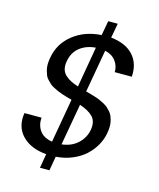

<svg xmlns="http://www.w3.org/2000/svg" viewBox="-127 -878 876 1055"><g transform="rotate(15 311.0 -350.5)"><path d="M202.1 86.9 215.8 5.9Q125.5 -1.5 77.4 -52Q29.3 -102.5 42 -181.2H139.2Q135.7 -138.7 157.7 -107.7Q179.7 -76.7 229 -68.8L272.9 -318.8Q253.9 -323.7 243.9 -326.7Q233.9 -329.6 216.3 -335.4Q198.7 -341.3 188.7 -345.9Q178.7 -350.6 164.1 -357.9Q149.4 -365.2 141.4 -373Q133.3 -380.9 123 -391.4Q112.8 -401.9 108.2 -414.1Q103.5 -426.3 99.6 -441.2Q95.7 -456.1 95.9 -473.9Q96.2 -491.7 100.1 -512.2Q113.8 -593.8 179.7 -646.5Q245.6 -699.2 340.8 -705.1L356 -788.1H410.2L395 -705.1Q478.5 -696.8 522 -649.9Q565.4 -603 560.1 -526.9H462.9Q464.4 -561 443.6 -589.4Q422.9 -617.7 381.8 -627L338.9 -383.8Q356.9 -378.9 367.7 -376Q378.4 -373 395.3 -367.7Q412.1 -362.3 422.6 -357.4Q433.1 -352.5 447 -345.2Q460.9 -337.9 469.5 -330.1Q478 -322.3 487.5 -311.8Q497.1 -301.3 502 -289.1Q506.8 -276.9 510.5 -262.2Q514.2 -247.6 513.9 -229.5Q513.7 -211.4 509.8 -190.9Q503.4 -155.3 484.6 -122.1Q465.8 -88.9 436 -61.3Q406.2 -33.7 363 -15.6Q319.8 2.4 270 5.9L255.9 86.9ZM418 -186Q426.3 -234.9 401.6 -261Q377 -287.1 325.2 -304.2L283.2 -67.9Q338.4 -74.2 373.8 -106.7Q409.2 -139.2 418 -186ZM192.9 -517.1Q188 -491.7 193.1 -471.9Q198.2 -452.1 212.9 -438.5Q227.5 -424.8 245.1 -415.8Q262.7 -406.7 288.1 -398.9L328.1 -629.9Q274.9 -626 238.3 -597.2Q201.7 -568.4 192.9 -517.1Z"/></g></svg>

Font: SVN-Poppins
Style: Italic
Weight: 400
Italic angle: -10°
Designer: Ninad Kale (Devanagari), Jonny Pinhorn (Latin)
Foundry: Indian Type Foundry
Version: Version 3.002 2017